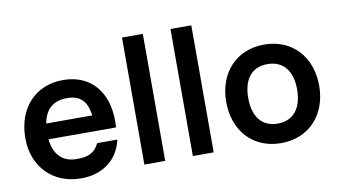

<svg xmlns="http://www.w3.org/2000/svg" viewBox="-75 -907 1931 1094"><g transform="rotate(-10 890.5 -360.0)"><path d="M315.5 15C434 15 529 -48.5 555 -167H438.5C410 -109 368 -98 308.5 -98C226.5 -98 178.5 -147.5 169 -236.5H560C574 -431 476 -555 308.5 -555C149.5 -555 40 -441 40 -264C40 -100 151.5 15 315.5 15ZM172 -327.5C186 -407.5 232.5 -449.5 313.5 -449.5C388 -449.5 427.5 -412 438 -327.5Z M682 0H802.5V-735H682Z M962.5 0H1083V-735H962.5Z M1471.5 15C1633 15 1741 -101.5 1741 -270C1741 -437 1634.5 -555 1471.5 -555C1312 -555 1203 -439.5 1203 -270C1203 -103 1309 15 1471.5 15ZM1330.5 -270C1330.5 -372 1374.5 -442 1471.5 -442C1566 -442 1613.5 -374.5 1613.5 -270C1613.5 -168.5 1567 -98 1471.5 -98C1378.5 -98 1330.5 -165 1330.5 -270Z"/></g></svg>

Font: Eudonet
Style: Bold
Weight: 700
Designer: Mikhail Sharanda
Foundry: Mikhail Sharanda
Version: Version 4.503;Glyphs 3.1.2 (3151)